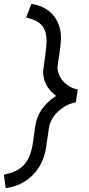

<svg xmlns="http://www.w3.org/2000/svg" viewBox="-77 -764 458 985"><path d="M144 -398C144 -339 175 -299 211 -272C148 -231 113 -180 104 -118L93 -39C78 71 36 113 -57 132L-48 201C59 188 143 110 160 -11L174 -107C184 -175 252 -229 312 -239L322 -305C269 -314 218 -361 218 -421C224 -470 234 -516 236 -568C236 -667 174 -732 84 -744L57 -674C130 -658 162 -626 162 -552C160 -499 150 -448 144 -398Z"/></svg>

Font: Cantarell
Style: Oblique
Weight: 400
Italic angle: -8°
Designer: Dave Crossland
Version: Version 0.024